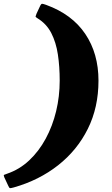

<svg xmlns="http://www.w3.org/2000/svg" viewBox="-108 -819 584 1005"><path d="M83 -747 100.5 -784.5Q107 -799.5 112.5 -799.2Q118 -799 133.5 -793.5Q269.5 -744 338.5 -641.2Q407.5 -538.5 407.5 -397Q407.5 -257 351.8 -144.8Q296 -32.5 196.2 46Q96.5 124.5 -35.5 162Q-50 166 -55 165.8Q-60 165.5 -65.5 152L-85.5 109Q-90.5 98 -86.2 96Q-82 94 -71.5 90.5Q-6.5 68.5 44.5 20.8Q95.5 -27 131.2 -93Q167 -159 185.8 -236.8Q204.5 -314.5 204.5 -397Q204.5 -470 195 -533.5Q185.5 -597 160.5 -645.8Q135.5 -694.5 88 -723.5Q78 -729.5 78.2 -732.8Q78.5 -736 83 -747Z"/></svg>

Font: Besley* Condensed Heavy
Style: Italic
Weight: 800
Width: 3
Italic angle: -13°
Designer: Owen Earl
Foundry: indestructible type*
Version: Version 3.000; ttfautohint (v1.8.3)